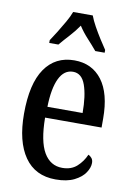

<svg xmlns="http://www.w3.org/2000/svg" viewBox="-87 -822 615 887"><g transform="rotate(10 220.5 -378.0)"><path d="M237 10Q141 10 91 -62Q41 -134 41 -264Q41 -405 90 -476Q139 -547 228 -547Q311 -547 358 -485Q405 -423 405 -305V-263H140Q141 -152 171.5 -100Q202 -48 258 -48Q300 -48 326.5 -72Q353 -96 367 -129Q376 -125 383 -116.5Q390 -108 390 -94Q390 -72 374 -48Q358 -24 324 -7Q290 10 237 10ZM307 -314Q307 -395 289.5 -444.5Q272 -494 231 -494Q189 -494 166.5 -447.5Q144 -401 142 -314ZM99 -619Q112 -638 128 -664Q144 -690 159.5 -717Q175 -744 183 -766H275Q283 -744 298 -717Q313 -690 329.5 -664Q346 -638 359 -619V-606H315Q295 -630 271 -656Q247 -682 229 -710Q210 -682 186 -656Q162 -630 142 -606H99Z"/></g></svg>

Font: Noto Serif Thai ExtraCondensed Medium
Style: Regular
Weight: 500
Width: 2
Designer: Monotype Design Team
Foundry: Monotype Imaging Inc.
Version: Version 2.002; ttfautohint (v1.8.4.7-5d5b)